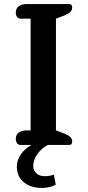

<svg xmlns="http://www.w3.org/2000/svg" viewBox="-20 -715 433 947"><path d="M63 107Q63 76 82 47.5Q101 19 135 0H83Q71 0 64.5 -8Q58 -16 58 -30Q58 -51 73 -61.5Q88 -72 114 -72H131V-623H83Q71 -623 64.5 -631Q58 -639 58 -653Q58 -674 73 -684.5Q88 -695 113 -695H319Q329 -695 332.5 -690.5Q336 -686 336 -678Q336 -665 327 -656Q318 -647 298 -639L256 -623V-72L298 -56Q318 -48 327 -39Q336 -30 336 -17Q336 -9 332.5 -4.5Q329 0 319 0H216Q187 14 165.5 43.5Q144 73 144 102Q144 125 159 139.5Q174 154 201 154Q216 154 229 151Q242 148 246 147L255 196Q226 212 187 212Q131 212 97 183.5Q63 155 63 107Z"/></svg>

Font: Maitree Semibold
Style: Regular
Weight: 600
Designer: CadsonDemak Team
Foundry: CadsonDemak
Version: Version 1.010